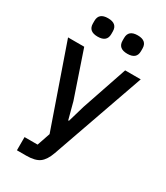

<svg xmlns="http://www.w3.org/2000/svg" viewBox="-226 -827 967 1121"><g transform="rotate(30 257.0 -267.0)"><path d="M293 -214 397 -520H502L283 103Q264 157 234.5 178.5Q205 200 146 200H83V111H171L201 23L12 -520H121L225 -214L255 -101H260ZM97 -663V-681Q97 -734 159 -734Q221 -734 221 -681V-663Q221 -610 159 -610Q97 -610 97 -663ZM297 -663V-681Q297 -734 359 -734Q421 -734 421 -681V-663Q421 -610 359 -610Q297 -610 297 -663Z"/></g></svg>

Font: IBM Plex Sans Medm
Style: Regular
Weight: 500
Designer: Mike Abbink, Paul van der Laan, Pieter van Rosmalen
Foundry: Bold Monday
Version: Version 3.005